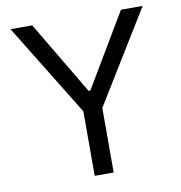

<svg xmlns="http://www.w3.org/2000/svg" viewBox="-81 -802 827 878"><g transform="rotate(-10 332.5 -363.5)"><path d="M25.6 -727.3 288.4 -299.7V0H376.4V-299.7L639.2 -727.3H538.4L336.6 -387.8H328.1L126.4 -727.3Z"/></g></svg>

Font: Magic Ui Pro
Style: Regular
Weight: 400
Designer: Stefan Endress, Andreas Faust
Version: Version 1.000;FEAKit 1.0